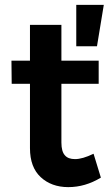

<svg xmlns="http://www.w3.org/2000/svg" viewBox="-20 -762 455 788"><path d="M394 -33 364 -131C333 -116 308 -109 288 -109C269 -109 255 -114 246 -125C237 -135 232 -152 232 -177V-418H385V-513H232V-660H103V-513H27L28 -418H103V-154C103 -101 118 -62 147 -35C176 -8 214 6 260 6C307 6 351 -7 394 -33ZM293 -742V-572H378L406 -742Z"/></svg>

Font: Argentum Sans Medium
Style: Regular
Weight: 500
Designer: Julieta Ulanovsky
Foundry: Julieta Ulanovsky
Version: Version 5.001;January 29, 2019;FontCreator 11.5.0.2425 64-bi